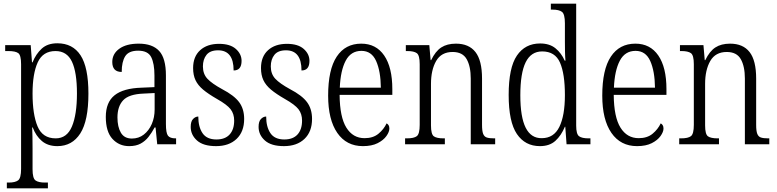

<svg xmlns="http://www.w3.org/2000/svg" viewBox="-20 -780 4203 1038"><path d="M17 238V207H27Q62 207 78 195Q94 183 94 133V-433Q94 -481 79 -492.5Q64 -504 25 -504H8V-536H146L153 -443H156Q174 -488 205.5 -517Q237 -546 290 -546Q373 -546 415.5 -481Q458 -416 458 -274Q458 -127 414 -58.5Q370 10 290 10Q239 10 206.5 -17.5Q174 -45 157 -91H154Q155 -71 155.5 -41Q156 -11 156 25V135Q156 184 172 195.5Q188 207 223 207H239V238ZM281 -32Q342 -32 369 -96.5Q396 -161 396 -275Q396 -389 369 -446.5Q342 -504 280 -504Q212 -504 184 -443Q156 -382 156 -274Q156 -162 183 -97Q210 -32 281 -32Z M678 10Q624 10 588 -29Q552 -68 552 -148Q552 -227 599.5 -265Q647 -303 746 -306L815 -309V-372Q815 -436 797.5 -471Q780 -506 727 -506Q676 -506 657 -476Q638 -446 638 -391Q587 -391 587 -445Q587 -489 625 -516.5Q663 -544 730 -544Q804 -544 840.5 -504.5Q877 -465 877 -372V-110Q877 -61 888 -46.5Q899 -32 929 -32H932V0H830L821 -91H816Q801 -63 783 -40Q765 -17 740 -3.5Q715 10 678 10ZM693 -31Q730 -31 757.5 -52.5Q785 -74 800.5 -109.5Q816 -145 816 -188V-277L756 -274Q677 -271 646 -238Q615 -205 615 -145Q615 -94 633.5 -62.5Q652 -31 693 -31Z M1148 10Q1079 10 1045 -20.5Q1011 -51 1011 -94Q1011 -124 1024 -137Q1037 -150 1052 -150Q1052 -94 1075 -60Q1098 -26 1150 -26Q1197 -26 1221.5 -53Q1246 -80 1246 -128Q1246 -164 1227 -189Q1208 -214 1153 -245Q1106 -272 1078 -295.5Q1050 -319 1037 -346.5Q1024 -374 1024 -412Q1024 -474 1062 -508.5Q1100 -543 1164 -543Q1224 -543 1255 -515.5Q1286 -488 1286 -451Q1286 -399 1243 -399Q1243 -508 1159 -508Q1116 -508 1096.5 -483.5Q1077 -459 1077 -421Q1077 -380 1101.5 -354Q1126 -328 1181 -298Q1246 -264 1273 -227.5Q1300 -191 1300 -137Q1300 -68 1259 -29Q1218 10 1148 10Z M1515 10Q1446 10 1412 -20.5Q1378 -51 1378 -94Q1378 -124 1391 -137Q1404 -150 1419 -150Q1419 -94 1442 -60Q1465 -26 1517 -26Q1564 -26 1588.5 -53Q1613 -80 1613 -128Q1613 -164 1594 -189Q1575 -214 1520 -245Q1473 -272 1445 -295.5Q1417 -319 1404 -346.5Q1391 -374 1391 -412Q1391 -474 1429 -508.5Q1467 -543 1531 -543Q1591 -543 1622 -515.5Q1653 -488 1653 -451Q1653 -399 1610 -399Q1610 -508 1526 -508Q1483 -508 1463.5 -483.5Q1444 -459 1444 -421Q1444 -380 1468.5 -354Q1493 -328 1548 -298Q1613 -264 1640 -227.5Q1667 -191 1667 -137Q1667 -68 1626 -29Q1585 10 1515 10Z M1942 10Q1853 10 1803.5 -61.5Q1754 -133 1754 -263Q1754 -404 1800.5 -474Q1847 -544 1933 -544Q2013 -544 2057 -480Q2101 -416 2101 -298V-267H1816Q1817 -147 1852.5 -90Q1888 -33 1951 -33Q1997 -33 2026 -57Q2055 -81 2070 -113Q2076 -110 2080.5 -103.5Q2085 -97 2085 -85Q2085 -67 2069 -44.5Q2053 -22 2021.5 -6Q1990 10 1942 10ZM2039 -306Q2038 -395 2013.5 -450Q1989 -505 1934 -505Q1877 -505 1849 -452Q1821 -399 1817 -306Z M2170 0V-32H2180Q2218 -32 2233.5 -44Q2249 -56 2249 -105V-433Q2249 -481 2233.5 -492.5Q2218 -504 2182 -504H2174V-536H2301L2308 -455H2311Q2334 -503 2365.5 -523.5Q2397 -544 2445 -544Q2515 -544 2550.5 -498.5Q2586 -453 2586 -355V-105Q2586 -72 2592 -56.5Q2598 -41 2612 -36.5Q2626 -32 2651 -32H2657V0H2525V-355Q2525 -421 2503 -460Q2481 -499 2427 -499Q2366 -499 2338 -450.5Q2310 -402 2310 -326V-102Q2310 -54 2325.5 -43Q2341 -32 2378 -32H2385V0Z M2899 10Q2819 10 2774.5 -55.5Q2730 -121 2730 -267Q2730 -414 2774.5 -479.5Q2819 -545 2900 -545Q2951 -545 2983 -519Q3015 -493 3033 -452H3037Q3035 -476 3034.5 -502.5Q3034 -529 3034 -555V-654Q3034 -704 3018 -716Q3002 -728 2967 -728H2958V-760H3095V-101Q3095 -55 3110.5 -43.5Q3126 -32 3162 -32H3172V0H3043L3036 -95H3034Q3014 -47 2982.5 -18.5Q2951 10 2899 10ZM2909 -33Q2974 -33 3004 -94Q3034 -155 3034 -266Q3034 -381 3007.5 -441.5Q2981 -502 2911 -502Q2851 -502 2822 -443.5Q2793 -385 2793 -265Q2793 -147 2822 -89.5Q2851 -32 2909 -33Z M3424 10Q3335 10 3285.5 -61.5Q3236 -133 3236 -263Q3236 -404 3282.5 -474Q3329 -544 3415 -544Q3495 -544 3539 -480Q3583 -416 3583 -298V-267H3298Q3299 -147 3334.5 -90Q3370 -33 3433 -33Q3479 -33 3508 -57Q3537 -81 3552 -113Q3558 -110 3562.5 -103.5Q3567 -97 3567 -85Q3567 -67 3551 -44.5Q3535 -22 3503.5 -6Q3472 10 3424 10ZM3521 -306Q3520 -395 3495.5 -450Q3471 -505 3416 -505Q3359 -505 3331 -452Q3303 -399 3299 -306Z M3652 0V-32H3662Q3700 -32 3715.5 -44Q3731 -56 3731 -105V-433Q3731 -481 3715.5 -492.5Q3700 -504 3664 -504H3656V-536H3783L3790 -455H3793Q3816 -503 3847.5 -523.5Q3879 -544 3927 -544Q3997 -544 4032.5 -498.5Q4068 -453 4068 -355V-105Q4068 -72 4074 -56.5Q4080 -41 4094 -36.5Q4108 -32 4133 -32H4139V0H4007V-355Q4007 -421 3985 -460Q3963 -499 3909 -499Q3848 -499 3820 -450.5Q3792 -402 3792 -326V-102Q3792 -54 3807.5 -43Q3823 -32 3860 -32H3867V0Z"/></svg>

Font: Noto Serif Lao Condensed Light
Style: Regular
Weight: 300
Width: 3
Designer: Monotype Design Team
Foundry: Monotype Imaging Inc.
Version: Version 2.003; ttfautohint (v1.8.4.7-5d5b)